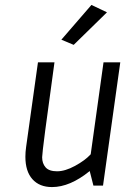

<svg xmlns="http://www.w3.org/2000/svg" viewBox="-20 -753 539 779"><path d="M191 6Q140 6 111.5 -26Q83 -58 83 -117Q83 -136 86 -157L134 -500H201Q151 -140 151 -115Q151 -90 165 -74Q179 -58 211.5 -58Q244 -58 284.5 -80Q325 -102 348 -127L400 -500H468L398 0H359L344 -59Q264 6 191 6ZM279 -571 229 -592 351 -733 414 -703Z"/></svg>

Font: Gudea
Style: Italic
Weight: 400
Version: Version 1.002